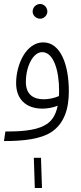

<svg xmlns="http://www.w3.org/2000/svg" viewBox="-20 -704 408 965"><path d="M182 -610C201 -610 218 -627 218 -646C218 -667 201 -684 182 -684C161 -684 144 -667 144 -646C144 -627 161 -610 182 -610ZM0 5C104 5 185 -6 238 -40C304 -84 326 -159 326 -245C326 -380 284 -491 197 -491C112 -491 61 -381 61 -286C61 -208 108 -158 194 -158C213 -158 245 -162 270 -173C259 -118 235 -90 204 -74C155 -46 73 -43 7 -43ZM110 -292C110 -370 146 -442 192 -442C251 -442 277 -345 277 -250C277 -240 277 -230 276 -221C253 -211 225 -205 200 -205C154 -205 110 -224 110 -292ZM155 241H191L186 89H150Z"/></svg>

Font: Noto Sans Arabic UI XCn Lt
Style: Regular
Weight: 300
Width: 2
Designer: Monotype Design Team, Nadine Chahine and Nizar Qandah
Foundry: Monotype Imaging Inc.
Version: Version 2.010